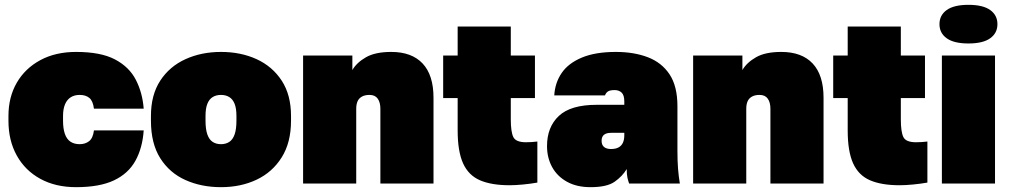

<svg xmlns="http://www.w3.org/2000/svg" viewBox="-20 -760 4180 795"><path d="M295 15Q210 15 147 -19.5Q84 -54 49.5 -116Q15 -178 15 -260V-280Q15 -358 49.5 -417.5Q84 -477 147 -511Q210 -545 295 -545Q397 -545 456 -514Q515 -483 542.5 -429.5Q570 -376 575 -310H369Q365 -342 350 -354.5Q335 -367 310 -367Q288 -367 272.5 -357Q257 -347 249 -327.5Q241 -308 241 -280V-260Q241 -228 248.5 -206Q256 -184 271.5 -173.5Q287 -163 310 -163Q333 -163 349 -175.5Q365 -188 369 -220H575Q570 -147 540.5 -94Q511 -41 451.5 -13Q392 15 295 15Z M895 15Q814 15 748 -14.5Q682 -44 643.5 -105Q605 -166 605 -260V-280Q605 -367 643.5 -426Q682 -485 748 -515Q814 -545 895 -545Q977 -545 1042.5 -515Q1108 -485 1146.5 -426Q1185 -367 1185 -280V-260Q1185 -170 1146.5 -108.5Q1108 -47 1042.5 -16Q977 15 895 15ZM895 -163Q915 -163 929.5 -172.5Q944 -182 951.5 -203.5Q959 -225 959 -260V-280Q959 -311 951.5 -330Q944 -349 929.5 -358Q915 -367 895 -367Q875 -367 860.5 -358Q846 -349 838.5 -330Q831 -311 831 -280V-260Q831 -225 838.5 -203.5Q846 -182 860.5 -172.5Q875 -163 895 -163Z M1235 0V-530H1439V-470Q1457 -501 1495.5 -523Q1534 -545 1600 -545Q1685 -545 1730 -497Q1775 -449 1775 -355V0H1555V-310Q1555 -336 1544 -351.5Q1533 -367 1510 -367Q1491 -367 1478.5 -360Q1466 -353 1460.5 -340.5Q1455 -328 1455 -310V0Z M2090 7Q2015 7 1967.5 -13.5Q1920 -34 1897.5 -83.5Q1875 -133 1875 -220V-354H1815V-530H1875V-650H2095V-530H2195V-354H2095V-266Q2095 -214 2105.5 -192.5Q2116 -171 2158 -171Q2181 -171 2205 -174V-4Q2177 1 2145.5 4Q2114 7 2090 7Z M2425 15Q2368 15 2327.5 -7.5Q2287 -30 2266 -68.5Q2245 -107 2245 -155Q2245 -234 2294 -280Q2343 -326 2450 -326H2565V-340Q2565 -366 2554 -376.5Q2543 -387 2525 -387Q2506 -387 2497.5 -381.5Q2489 -376 2485 -365H2275Q2278 -417 2305.5 -457.5Q2333 -498 2389 -521.5Q2445 -545 2530 -545Q2605 -545 2662.5 -523Q2720 -501 2752.5 -452Q2785 -403 2785 -320V-135Q2785 -93 2787.5 -61.5Q2790 -30 2795 0H2585Q2581 -11 2578 -24Q2575 -37 2575 -60Q2557 -30 2525 -7.5Q2493 15 2425 15ZM2510 -143Q2529 -143 2541 -149.5Q2553 -156 2559 -168.5Q2565 -181 2565 -200V-210H2510Q2491 -210 2481 -202Q2471 -194 2471 -177Q2471 -160 2481 -151.5Q2491 -143 2510 -143Z M2850 0V-530H3054V-470Q3072 -501 3110.5 -523Q3149 -545 3215 -545Q3300 -545 3345 -497Q3390 -449 3390 -355V0H3170V-310Q3170 -336 3159 -351.5Q3148 -367 3125 -367Q3106 -367 3093.5 -360Q3081 -353 3075.5 -340.5Q3070 -328 3070 -310V0Z M3705 7Q3630 7 3582.5 -13.5Q3535 -34 3512.5 -83.5Q3490 -133 3490 -220V-354H3430V-530H3490V-650H3710V-530H3810V-354H3710V-266Q3710 -214 3720.5 -192.5Q3731 -171 3773 -171Q3796 -171 3820 -174V-4Q3792 1 3760.5 4Q3729 7 3705 7Z M3880 0V-530H4100V0ZM3990 -580Q3930 -580 3900 -601.5Q3870 -623 3870 -660Q3870 -697 3900 -718.5Q3930 -740 3990 -740Q4050 -740 4080 -718.5Q4110 -697 4110 -660Q4110 -623 4080 -601.5Q4050 -580 3990 -580Z"/></svg>

Font: Golos Text Black
Style: Regular
Weight: 900
Designer: A.Korolkova, Vitaly Kuzmin
Foundry: ParaType Ltd
Version: Version 2.004